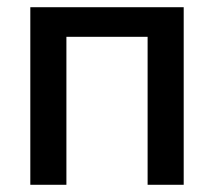

<svg xmlns="http://www.w3.org/2000/svg" viewBox="-20 -512 588 532"><path d="M64 -492V0H164V-410H389V0H489V-492Z"/></svg>

Font: Geom
Style: Regular
Weight: 400
Version: Version 1.102